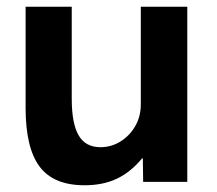

<svg xmlns="http://www.w3.org/2000/svg" viewBox="-20 -540 645 570"><path d="M231 10Q139 10 97.5 -45.5Q56 -101 56 -220V-520H193V-247Q193 -173 213.5 -138Q234 -103 278 -103Q311 -103 338.5 -120.5Q366 -138 382 -166.5Q398 -195 398 -230V-520H536V0H405L404 -70H402Q368 -29 327 -9.5Q286 10 231 10Z"/></svg>

Font: M PLUS 2 Thin
Style: Bold
Weight: 700
Version: Version 1.001